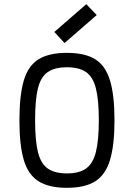

<svg xmlns="http://www.w3.org/2000/svg" viewBox="-20 -885 640 919"><path d="M300 14Q215 14 165 -17Q115 -48 94 -119Q73 -190 73 -309Q73 -429 94 -500Q115 -571 165 -601.5Q215 -632 300 -632Q386 -632 435.5 -601.5Q485 -571 506.5 -500Q528 -429 528 -309Q528 -190 506.5 -119Q485 -48 435.5 -17Q386 14 300 14ZM300 -55Q359 -55 392 -78.5Q425 -102 439 -157.5Q453 -213 453 -309Q453 -407 439 -462Q425 -517 392 -540Q359 -563 300 -563Q242 -563 208.5 -540Q175 -517 161.5 -462Q148 -407 148 -309Q148 -213 161.5 -157.5Q175 -102 208.5 -78.5Q242 -55 300 -55ZM289 -679 240 -732 393 -865 443 -813Z"/></svg>

Font: Victor Mono Thin
Style: Regular
Weight: 400
Monospace: yes
Version: Version 1.561;gftools[0.9.30]